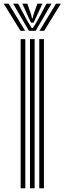

<svg xmlns="http://www.w3.org/2000/svg" viewBox="-67 -1010 347 1030"><path d="M143.7 0V-800H168.7V0ZM43.9 0V-800H68.8V0ZM93.8 0V-800H118.8V0ZM-47 -990.3H-21L67.8 -844.8H42.7ZM3.3 -990.3H30.1L81.7 -894.4L102.9 -860H109.7L130.8 -894.2L182.5 -990.3H209.2L124.4 -844.8H88.1ZM52.8 -990.3H79.6L100.3 -930.8L104.5 -911.4H108.1L112.4 -930.8L133.8 -990.3H160.5L126.7 -916.8L113.1 -888.3H99.4L85.9 -916.8ZM233.6 -990.3H259.5L169.9 -844.8H144.7Z"/></svg>

Font: Big Shoulders Inline Display SC Thin
Style: Regular
Weight: 100
Designer: Patric King
Foundry: XO Type Co
Version: Version 2.002